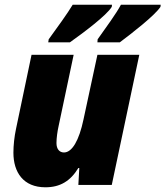

<svg xmlns="http://www.w3.org/2000/svg" viewBox="-20 -786 703 816"><path d="M395 -619 394 -606H489C540 -644 639 -721 662 -757L663 -766H494C474 -728 431 -670 395 -619ZM187 -619 185 -606H277C332 -645 434 -721 455 -757L456 -766H289C267 -729 224 -670 187 -619ZM173 10C235 10 279 -16 313 -72H317L313 0H455L572 -553H394L335 -279C316 -188 286 -138 252 -138C233 -138 220 -152 220 -178C220 -199 224 -228 229 -250L293 -553H114L48 -238C41 -205 37 -169 37 -137C37 -54 79 10 173 10Z"/></svg>

Font: Noto Sans SemiCondensed Black
Style: Italic
Weight: 900
Width: 4
Italic angle: -12°
Designer: Monotype Design Team
Foundry: Monotype Imaging Inc.
Version: Version 2.013